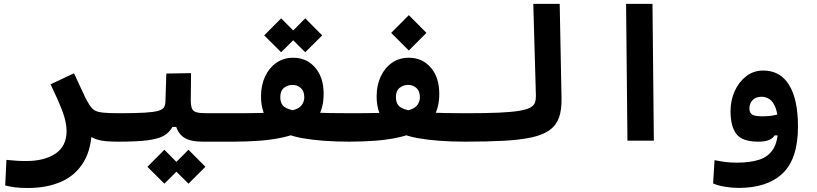

<svg xmlns="http://www.w3.org/2000/svg" viewBox="-20 -713 4142 973"><path d="M445.8 -72.3Q445.8 38.1 404.5 106.9Q363.3 175.8 290.3 207.8Q217.3 239.7 122.1 239.7Q83 239.7 58.3 236.6Q33.7 233.4 6.3 227.1L12.7 97.2Q40.5 99.6 60.1 101.3Q79.6 103 112.3 103Q206.1 103 261.7 65.2Q317.4 27.3 317.4 -48.8Q317.4 -95.2 294.9 -153.3Q272.5 -211.4 236.3 -285.6L355 -341.8Q377.4 -294.4 390.6 -264.9Q403.8 -235.4 413.8 -215.8Q423.8 -196.3 435.5 -178.2Q446.3 -161.6 460.7 -153.3Q475.1 -145 503.7 -142.1Q532.2 -139.2 585.9 -139.2Q604.5 -139.2 613.5 -124Q622.6 -108.9 622.6 -75.7Q622.6 -34.2 610.1 -14.6Q597.7 4.9 580.1 4.9Q544.4 4.9 518.3 2.7Q492.2 0.5 471.7 -6.1Q451.2 -12.7 433.1 -25.1Q415 -37.6 394.5 -58.1Z M580.1 4.9 585.9 -139.2Q667 -139.2 713.9 -142.1Q760.7 -145 782.7 -151.6Q804.7 -158.2 811.3 -169.7Q817.9 -181.2 818.4 -198.7L822.8 -340.3L948.2 -342.3L946.8 -206.5Q946.8 -178.2 941.4 -153.1Q936 -127.9 925.8 -107.2Q915.5 -86.4 900.4 -69.8H854Q838.9 -42.5 811.8 -26.1Q784.7 -9.8 730.7 -2.4Q676.8 4.9 580.1 4.9ZM1166 4.9Q1144 4.9 1112.8 4.9Q1081.5 4.9 1052.5 4.9Q1023.4 4.9 1007.3 4.9Q960 4.9 930.9 -6.6Q901.9 -18.1 886.5 -42Q871.1 -65.9 863.8 -102.1L946.8 -206.5Q946.8 -178.2 952.6 -163.6Q958.5 -148.9 975.8 -144Q993.2 -139.2 1028.3 -139.2Q1060.5 -139.2 1096.2 -139.2Q1131.8 -139.2 1171.9 -139.2Q1190.4 -139.2 1199.5 -124Q1208.5 -108.9 1208.5 -75.7Q1208.5 -34.2 1196 -14.6Q1183.6 4.9 1166 4.9ZM935.1 217.8 849.1 132.3 935.1 45.9 1021 132.3ZM813 217.8 727.1 132.3 813 45.9 898.9 132.3Z M1164.1 4.9 1171.9 -139.2Q1248 -139.2 1308.3 -140.6Q1368.7 -142.1 1411.4 -146.2Q1454.1 -150.4 1476.1 -158.2Q1500.5 -167 1511.2 -183.8Q1522 -200.7 1522 -219.7Q1522 -251.5 1504.4 -267.1Q1486.8 -282.7 1462.4 -282.7Q1438 -282.7 1419.2 -267.8Q1400.4 -252.9 1400.4 -220.7Q1400.4 -195.3 1412.6 -179.4Q1424.8 -163.6 1461.2 -154.8Q1497.6 -146 1569.1 -142.6Q1640.6 -139.2 1758.8 -139.2Q1786.1 -139.2 1798.8 -117.4Q1811.5 -95.7 1811.5 -68.4Q1811.5 -37.6 1795.4 -16.4Q1779.3 4.9 1750.5 4.9Q1612.3 4.9 1511.7 -12.9Q1411.1 -30.8 1356.9 -80.6Q1302.7 -130.4 1302.7 -225.1Q1302.7 -280.8 1323.2 -325Q1343.8 -369.1 1380.4 -394.8Q1417 -420.4 1465.8 -420.4Q1534.2 -420.4 1577.1 -370.6Q1620.1 -320.8 1620.1 -237.8Q1620.1 -171.4 1594.7 -126.5Q1569.3 -81.5 1511.7 -51.3Q1471.2 -29.8 1417.5 -17.6Q1363.8 -5.4 1299.8 -0.2Q1235.8 4.9 1164.1 4.9ZM1526.9 -448.2 1440.9 -533.7 1526.9 -620.1 1612.8 -533.7ZM1404.8 -448.2 1318.8 -533.7 1404.8 -620.1 1490.7 -533.7Z M1750 4.9 1757.8 -139.2Q1834 -139.2 1894.3 -140.6Q1954.6 -142.1 1997.3 -146.2Q2040 -150.4 2062 -158.2Q2086.4 -167 2097.2 -183.8Q2107.9 -200.7 2107.9 -219.7Q2107.9 -251.5 2090.3 -267.1Q2072.8 -282.7 2048.3 -282.7Q2023.9 -282.7 2005.1 -267.8Q1986.3 -252.9 1986.3 -220.7Q1986.3 -195.3 1998.5 -179.4Q2010.7 -163.6 2047.1 -154.8Q2083.5 -146 2155 -142.6Q2226.6 -139.2 2344.7 -139.2Q2372.1 -139.2 2384.8 -117.4Q2397.5 -95.7 2397.5 -68.4Q2397.5 -37.6 2381.3 -16.4Q2365.2 4.9 2336.4 4.9Q2198.2 4.9 2097.7 -12.9Q1997.1 -30.8 1942.9 -80.6Q1888.7 -130.4 1888.7 -225.1Q1888.7 -280.8 1909.2 -325Q1929.7 -369.1 1966.3 -394.8Q2002.9 -420.4 2051.8 -420.4Q2120.1 -420.4 2163.1 -370.6Q2206.1 -320.8 2206.1 -237.8Q2206.1 -171.4 2180.7 -126.5Q2155.3 -81.5 2097.7 -51.3Q2057.1 -29.8 2003.4 -17.6Q1949.7 -5.4 1885.7 -0.2Q1821.8 4.9 1750 4.9ZM2051.8 -457 1962.4 -546.4 2051.8 -636.2 2141.1 -546.4Z M2337.9 4.9Q2323.7 4.9 2316.7 -12.5Q2309.6 -29.8 2309.6 -70.8Q2309.6 -110.4 2319.3 -124.8Q2329.1 -139.2 2343.8 -139.2Q2442.9 -139.2 2507.8 -142.1Q2572.8 -145 2611.1 -151.4Q2649.4 -157.7 2667.7 -168Q2686 -178.2 2691.2 -193.6Q2696.3 -209 2695.8 -229.5L2682.6 -693.4H2816.4L2825.7 -213.4Q2826.7 -155.8 2812.7 -116.9Q2798.8 -78.1 2765.6 -54Q2732.4 -29.8 2676 -17.1Q2619.6 -4.4 2536.1 0.2Q2452.6 4.9 2337.9 4.9Z M3159.7 0 3152.8 -693.4H3286.6L3293.5 0Z M3723.6 239.3Q3689 239.3 3654.1 233.4Q3619.1 227.5 3593.8 216.8L3601.1 98.6Q3629.9 104.5 3656 107.9Q3682.1 111.3 3714.8 111.3Q3781.2 111.3 3827.9 96.2Q3874.5 81.1 3898.9 41.5Q3923.3 2 3923.3 -70.3Q3923.3 -131.8 3911.1 -164.8Q3898.9 -197.8 3879.9 -210.2Q3860.8 -222.7 3840.3 -222.7Q3810.5 -222.7 3794.2 -205.8Q3777.8 -189 3777.8 -163.1Q3777.8 -143.6 3790 -133.5Q3802.2 -123.5 3844.2 -123.5Q3876.5 -123.5 3903.3 -128.9Q3930.2 -134.3 3968.8 -143.6L3962.4 -26.9H3905.3Q3897 -12.2 3877.4 -3.7Q3857.9 4.9 3822.8 4.9Q3741.2 4.9 3711.7 -34.2Q3682.1 -73.2 3682.1 -149.9Q3682.1 -204.1 3703.1 -251Q3724.1 -297.9 3761.5 -326.7Q3798.8 -355.5 3847.7 -355.5Q3934.1 -355.5 3979 -282.2Q4023.9 -209 4023.9 -71.8Q4023.9 92.3 3946 165.8Q3868.2 239.3 3723.6 239.3Z"/></svg>

Font: Cascadia Code
Style: Regular
Weight: 400
Monospace: yes
Designer: Aaron Bell
Foundry: Saja Typeworks
Version: Version 2106.017